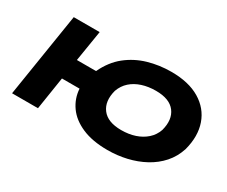

<svg xmlns="http://www.w3.org/2000/svg" viewBox="-113 -1052 1656 1399"><g transform="rotate(30 714.5 -352.5)"><path d="M872 11Q745 11 657.5 -27Q570 -65 524 -130Q478 -195 473 -275H325L282 0H64L176 -705H394L352 -446H513Q560 -545 633.5 -603.5Q707 -662 799 -689Q891 -716 993 -716Q1139 -716 1233 -659.5Q1327 -603 1361.5 -504.5Q1396 -406 1363 -281Q1339 -206 1290.5 -151.5Q1242 -97 1175.5 -61Q1109 -25 1031.5 -7Q954 11 872 11ZM886 -165Q950 -165 1002 -182.5Q1054 -200 1091.5 -233.5Q1129 -267 1146 -316Q1173 -416 1126 -478Q1079 -540 964 -540Q901 -540 848.5 -523Q796 -506 759 -473Q722 -440 704 -390Q677 -290 724.5 -227.5Q772 -165 886 -165Z"/></g></svg>

Font: Nunito Sans 7pt Expanded Black
Style: Italic
Weight: 900
Width: 7
Italic angle: -9°
Designer: Vernon Adams
Foundry: Vernon Adams
Version: Version 3.101;gftools[0.9.27]